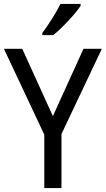

<svg xmlns="http://www.w3.org/2000/svg" viewBox="-20 -964 542 984"><path d="M393 -934V-944H290C268 -899 229 -838 197 -795V-784H253C298 -820 368 -895 393 -934ZM251 -369 94 -714H0L207 -274V0H295V-277L502 -714H408Z"/></svg>

Font: Noto Sans Malayalam SemiCondensed
Style: Regular
Weight: 400
Width: 4
Designer: Jelle Bosma - Monotype Design Team
Foundry: Monotype Imaging Inc.
Version: Version 2.104